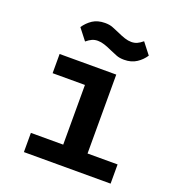

<svg xmlns="http://www.w3.org/2000/svg" viewBox="-134 -843 867 949"><g transform="rotate(20 300.0 -368.5)"><path d="M98 0C98 0 554 0 554 0C554 0 554 -101 554 -101C554 -101 396 -101 396 -101C396 -101 396 -516 396 -516C396 -516 98 -516 98 -516C98 -516 98 -415 98 -415C98 -415 268 -415 268 -415C268 -415 268 -101 268 -101C268 -101 98 -101 98 -101C98 -101 98 0 98 0ZM407 -598C432 -598 454 -604 472 -616C489 -627 504 -642 515 -659C515 -659 469 -718 469 -718C469 -718 469 -718 469 -718C458 -709 449 -703 440 -699C431 -695 421 -693 410 -693C410 -693 410 -693 410 -693C399 -693 387 -695 375 -699C363 -703 350 -708 335 -715C335 -715 335 -715 335 -715C323 -720 311 -725 299 -730C287 -735 273 -737 257 -737C257 -737 257 -737 257 -737C232 -737 210 -731 193 -720C175 -708 160 -693 149 -676C149 -676 195 -617 195 -617C195 -617 195 -617 195 -617C206 -626 215 -632 224 -636C233 -640 243 -642 254 -642C254 -642 254 -642 254 -642C265 -642 277 -640 289 -636C301 -632 314 -627 329 -620C329 -620 329 -620 329 -620C341 -615 353 -610 365 -605C377 -600 391 -598 407 -598C407 -598 407 -598 407 -598Z"/></g></svg>

Font: IBM Plex Mono Mod
Style: SemiBold
Weight: 500
Designer: Mike Abbink, Paul van der Laan, Pieter van Rosmalen
Foundry: Bold Monday
Version: ""